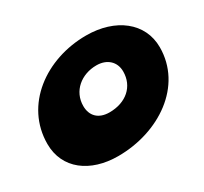

<svg xmlns="http://www.w3.org/2000/svg" viewBox="-134 -788 1100 1034"><g transform="rotate(-30 416.0 -271.0)"><path d="M330 53C584 53 816.5 -102.5 816.5 -343.5C816.5 -496 686 -596.5 503.5 -596.5C253 -596.5 31.5 -436 31.5 -194C31.5 -40 156.5 53 330 53ZM407 -174.5C337.5 -174.5 301 -215 301 -274.5C301 -367.5 377.5 -429.5 471.5 -429.5C537 -429.5 580.5 -389.5 580.5 -329C580.5 -236 510 -174.5 407 -174.5Z"/></g></svg>

Font: Gluten
Style: Bold Italic
Weight: 700
Italic angle: -13°
Designer: Tyler Finck
Foundry: Etcetera Type Company
Version: Version 0.920